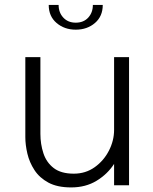

<svg xmlns="http://www.w3.org/2000/svg" viewBox="-20 -768 635 796"><path d="M275 9Q217.5 9 180.5 -11Q143.5 -31 122.8 -63Q102 -95 93.5 -131.2Q85 -167.5 85 -199.5V-531H147.5V-213Q147.5 -170.5 160 -132.5Q172.5 -94.5 202.8 -71.2Q233 -48 286 -48Q335 -48 372.8 -75Q410.5 -102 431.8 -143.8Q453 -185.5 453 -229.5V-531H515V0H453V-88.5Q426 -46.5 380.8 -18.8Q335.5 9 275 9ZM182 -747.5H223Q223 -716 242.5 -695Q262 -674 294 -674Q326.5 -674 345.8 -695Q365 -716 365 -747.5H406Q406 -700.5 373.8 -672.8Q341.5 -645 294 -645Q247 -645 214.5 -672.8Q182 -700.5 182 -747.5Z"/></svg>

Font: Epilogue Light
Style: Regular
Weight: 300
Designer: Tyler Finck
Foundry: Etcetera Type Co
Version: Version 2.111; ttfautohint (v1.8.3)